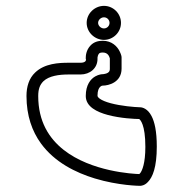

<svg xmlns="http://www.w3.org/2000/svg" viewBox="-20 -566 609 638"><path d="M325.5 -508.5C335.6 -508.5 344 -500.1 344 -490C344 -479.9 335.6 -471.5 325.5 -471.5C315.1 -471.5 306 -480.5 306 -490C306 -499.5 315.1 -508.5 325.5 -508.5ZM325.5 -433.5C356.5 -433.5 382 -459 382 -490C382 -521 356.5 -546.5 325.5 -546.5C294.8 -546.5 268 -521.3 268 -490C268 -458.7 294.8 -433.5 325.5 -433.5ZM265 -247C265 -211 303 -193.6 337.6 -184.2C380.3 -172.6 428.6 -170.7 442.4 -170.5C445.8 -168.3 463 -152.9 463 -78C463 -22.8 452.3 0.5 446.5 8.5C444.9 10.6 443.7 11.8 442.9 12.4C422.2 11.8 283.5 4.5 191.6 -67.9C143 -106.2 107 -162.3 107 -247C107 -270.7 112.9 -284.7 124.2 -296C142.9 -313.9 176.1 -318.5 207.5 -318.5H247.5C278.8 -318.5 304 -339.2 304 -370V-375C304 -377.2 305.9 -384.7 309.3 -388.2C311.1 -390 314.2 -391.5 321.5 -391.5C338.4 -391.5 343 -378.9 345 -372.1V-337C345 -327.7 339.8 -324 332.6 -321.6C327.2 -319.7 321.5 -319.5 321.5 -319.5C319.4 -319.5 308.8 -319.1 296.6 -312.2C280.9 -303.3 265 -283.8 265 -247ZM304 -248C304 -265.5 308.7 -273.3 312.4 -277C316.6 -281.2 320.1 -281.5 321.2 -281.5C321.4 -281.5 321.5 -281.5 321.5 -281.5C340.6 -281.5 384 -292.2 384 -338V-375C384 -379.1 382.6 -384.8 378.2 -394.1C369.3 -413 350.8 -430.5 321.5 -430.5C306.6 -430.5 292.6 -426.8 281.7 -415.8C265.3 -399.5 265 -378.4 265 -374.4C265 -374.2 265 -374.1 265 -374V-370L265.9 -368.2C265.6 -364.3 264.1 -362.3 261.5 -360.6C258.9 -358.9 254.3 -357.5 247.5 -357.5H208.5C175.3 -357.5 128.3 -355.3 96.8 -325C76.5 -305.9 68 -278.2 68 -247C68 -181.5 86.7 -129.8 116 -89.4C161.6 -26.7 231.7 7.7 295 27C374.3 51 443.7 51.5 445.5 51.5C448.3 51.5 460.6 50.8 471.6 38.6C487.2 22.7 501 -10 501 -79C501 -130.3 493.6 -161.3 483.5 -180.5C470.9 -204.8 453.6 -209.4 445.7 -209.5C427 -210 382.2 -213.7 347.4 -223.1C331.7 -227.3 318.8 -232.7 311.4 -238.1C305.3 -242.6 304 -246 304 -248Z"/></svg>

Font: Platiipus Bold
Style: Bold
Weight: 400
Version: Version 001.000